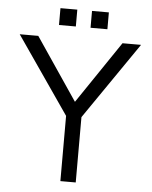

<svg xmlns="http://www.w3.org/2000/svg" viewBox="-56 -851 709 897"><g transform="rotate(5 299.0 -402.5)"><path d="M261 0V-306L12 -667H99L310 -355L287 -361L494 -667H581L321 -289L333 -335V0ZM339 -726V-805H418V-726ZM191 -726V-805H270V-726Z"/></g></svg>

Font: Maven Pro
Style: Regular
Weight: 400
Designer: Joe Prince
Foundry: Joe Prince
Version: Version 2.103